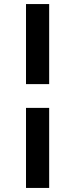

<svg xmlns="http://www.w3.org/2000/svg" viewBox="-20 -795 360 945"><path d="M222 -264V130H108V-264ZM222 -775V-381H108V-775Z"/></svg>

Font: Raleway Thin
Style: Bold Italic
Weight: 700
Italic angle: -12°
Version: Version 4.026